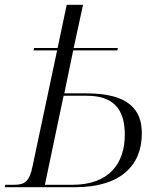

<svg xmlns="http://www.w3.org/2000/svg" viewBox="-38 -780 638 800"><path d="M-18 0H275C465 0 553 -91 553 -224C553 -320 502 -391 322 -391H230L267 -570H451L453 -580H269L308 -760H240L202 -580H104L102 -570H200L98 -89C85 -23 65 -10 20 -10H-16ZM263 -10H149L227 -381H324C435 -381 482 -325 482 -219C482 -100 418 -10 263 -10Z"/></svg>

Font: Noto Serif Display Light
Style: Italic
Weight: 300
Italic angle: -12°
Designer: Monotype Design Team
Foundry: Monotype Imaging Inc.
Version: Version 2.009